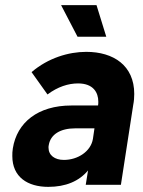

<svg xmlns="http://www.w3.org/2000/svg" viewBox="-20 -720 559 748"><path d="M394 -577 356 -700H218L282 -577ZM451 0 499 -311C502 -326 503 -341 503 -354C503 -465 422 -518 316 -518C247 -518 167 -494 103 -439L165 -352C205 -382 246 -395 284 -395C344 -395 363 -359 363 -324C363 -319 363 -314 362 -309H258C128 -309 46 -243 30 -142C28 -131 28 -121 28 -112C28 -30 88 8 168 8C236 8 288 -14 323 -56L314 0ZM342 -179C334 -130 283 -97 229 -97C193 -97 169 -115 169 -145C169 -148 169 -151 170 -155C177 -197 216 -220 273 -220H348Z"/></svg>

Font: Arthouse Owned
Style: Bold Italic
Weight: 700
Italic angle: -10°
Designer: Jeremy Tribby
Foundry: Tribby Type
Version: Version 1.000;PS 001.000;hotconv 1.0.88;makeotf.lib2.5.64775